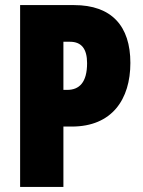

<svg xmlns="http://www.w3.org/2000/svg" viewBox="-20 -734 560 754"><path d="M271 -714H59V0H229V-237H262C420 -237 492 -344 492 -487C492 -632 418 -714 271 -714ZM255 -570C300 -570 322 -542 322 -486C322 -410 291 -381 244 -381H229V-570Z"/></svg>

Font: Noto Sans Telugu ExtraCondensed Black
Style: Regular
Weight: 900
Width: 2
Designer: Jelle Bosma - Monotype Design Team
Foundry: Monotype Imaging Inc.
Version: Version 2.005